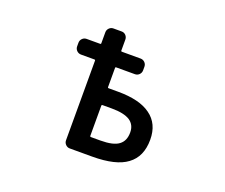

<svg xmlns="http://www.w3.org/2000/svg" viewBox="-115 -892 1229 1047"><g transform="rotate(20 500.0 -368.0)"><path d="M377 -19.5Q363.3 -19.5 353 -29.8Q342.8 -40 342.8 -54.7V-517.6Q342.8 -521.5 337.9 -521.5H259.8Q245.1 -521.5 234.9 -531.7Q224.6 -542 224.6 -556.6V-577.1Q224.6 -591.8 234.9 -602.1Q245.1 -612.3 259.8 -612.3H337.9Q342.8 -612.3 342.8 -616.2V-680.7Q342.8 -695.3 353 -705.6Q363.3 -715.8 377 -715.8H424.8Q439.5 -715.8 449.2 -705.6Q459 -695.3 459 -680.7V-616.2Q459 -612.3 463.9 -612.3H572.3Q586.9 -612.3 597.2 -602.1Q607.4 -591.8 607.4 -577.1V-556.6Q607.4 -542 597.2 -531.7Q586.9 -521.5 572.3 -521.5H463.9Q459 -521.5 459 -517.6V-404.3Q459 -400.4 463.9 -400.4H518.6Q644.5 -400.4 708 -353.5Q773.4 -306.6 773.4 -213.9Q773.4 -115.2 708 -67.4Q644.5 -19.5 506.8 -19.5ZM518.6 -117.2Q594.7 -117.2 626 -141.6Q657.2 -165 657.2 -213.9Q657.2 -257.8 624 -280.3Q588.9 -302.7 518.6 -302.7H463.9Q459 -302.7 459 -297.9V-122.1Q459 -117.2 463.9 -117.2Z"/></g></svg>

Font: Rounded-L Mgen+ 1m medium
Style: Regular
Weight: 500
Designer: [Source Han Sans]
Ryoko NISHIZUKA  (kana & ideographs); Paul D. Hunt (Latin, Greek & Cyrillic); Wenlong ZHANG  (bopomofo
Version: Version 1.059.20150602